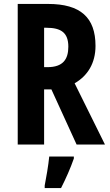

<svg xmlns="http://www.w3.org/2000/svg" viewBox="-20 -734 557 975"><path d="M224 -714H70V0H204V-280H241L369 0H513L359 -311C425 -349 465 -413 465 -501C465 -645 389 -714 224 -714ZM216 -593C290 -593 327 -568 327 -497C327 -433 300 -393 221 -393H204V-593ZM355 71V61H230C226 104 214 173 207 208V221H290C314 174 338 120 355 71Z"/></svg>

Font: Noto Sans Gurmukhi ExtraCondensed
Style: Bold
Weight: 700
Width: 2
Designer: Jelle Bosma - Monotype Design Team
Foundry: Monotype Imaging Inc.
Version: Version 2.004